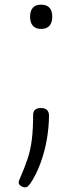

<svg xmlns="http://www.w3.org/2000/svg" viewBox="-20 -539 353 823"><path d="M156 -415Q133 -415 121 -428.5Q109 -442 109 -467Q109 -493 121 -506Q133 -519 156 -519Q180 -519 192 -506Q204 -493 204 -467Q204 -442 192 -428.5Q180 -415 156 -415ZM87 264Q78 264 69 257.5Q60 251 60 243Q60 239 62 234Q64 229 67 222Q85 181 98 142.5Q111 104 116.5 59Q122 14 122 -47Q122 -61 130.5 -68.5Q139 -76 155 -76Q174 -76 182 -67Q190 -58 190 -44Q190 4 181 57Q172 110 153.5 160.5Q135 211 109 249Q104 255 99.5 259.5Q95 264 87 264Z"/></svg>

Font: Playwrite BE WAL ExtraLight
Style: Regular
Weight: 250
Version: Version 1.002